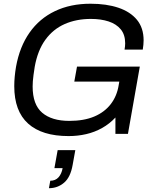

<svg xmlns="http://www.w3.org/2000/svg" viewBox="-20 -718 836 1030"><path d="M348.2 12Q205.2 12 130.9 -54.9Q56.5 -121.8 56.5 -256Q56.5 -281.2 59 -307.4Q61.5 -333.7 66 -360.1Q85.4 -467.5 138.5 -543Q191.5 -618.5 274.6 -658.2Q357.6 -698 465.5 -698Q551.3 -698 615.2 -676.5Q679.2 -654.9 714.8 -611.6Q750.4 -568.2 750.4 -501.5Q750.4 -490.1 749.2 -477.8Q747.9 -465.4 745.9 -452H648.2Q649.7 -460.3 650.6 -469.2Q651.5 -478.2 651.5 -485.5Q651.5 -532.1 627.6 -560.9Q603.6 -589.6 562.5 -603Q521.3 -616.5 467.7 -616.5Q389.5 -616.5 327.2 -589.1Q264.9 -561.7 223.5 -504.9Q182.1 -448 166.3 -360Q162.3 -334.6 159.8 -315.8Q157.2 -297.1 156.2 -282.3Q155.1 -267.6 155.1 -254Q155.1 -156.8 206.5 -113.1Q257.9 -69.5 351.8 -69.5Q430.3 -69.5 485.7 -92.9Q541 -116.3 574.3 -159.6Q607.5 -202.9 616.7 -261.3L620 -280.2H378.6L393.1 -360.6H730L666.4 0H599.2V-87.6Q567.6 -53.6 527.6 -31.3Q487.7 -8.9 442.5 1.5Q397.4 12 348.2 12ZM242.5 291.6 249.7 251.6Q277.5 251.6 294 233.1Q310.5 214.5 315.9 184.1H271.9L289.3 87.5H384L369.8 166.3Q358.2 233.1 323.5 262.3Q288.9 291.6 242.5 291.6Z"/></svg>

Font: Archivo Variable SemiBold
Style: Italic
Weight: 600
Italic angle: -10°
Designer: Hector Gatti
Foundry: Omnibus-Type
Version: Version 2.001